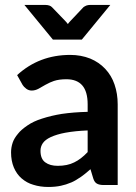

<svg xmlns="http://www.w3.org/2000/svg" viewBox="-20 -743 547 771"><path d="M332 -132.3V-219.2Q282.2 -217.3 242.2 -210Q208 -203.6 183.6 -192.4Q161.6 -182.1 151.9 -168Q142.6 -154.3 142.6 -137.7Q142.6 -104.5 162.1 -90.8Q180.7 -77.1 211.9 -77.1Q250.5 -77.1 277.8 -90.8Q304.7 -103.5 332 -132.3ZM70.8 -401.9 48.8 -441.4Q137.2 -522.5 262.2 -522.5Q305.2 -522.5 342.3 -507.8Q377.4 -493.2 402.3 -466.8Q427.7 -439.9 439.9 -403.8Q452.6 -366.7 452.6 -324.2V0H396.5Q379.4 0 369.6 -5.4Q359.4 -10.7 354.5 -26.4L343.3 -63.5Q318.8 -42 305.7 -33.2Q283.2 -17.6 267.1 -10.7Q244.1 -1 224.6 2.9Q202.1 7.8 173.8 7.8Q141.6 7.8 113.8 -1Q87.9 -8.3 66.4 -26.9Q46.9 -43.9 35.6 -70.3Q24.4 -97.2 24.4 -130.9Q24.4 -150.9 30.8 -169.9Q36.6 -187.5 52.7 -206.5Q64.5 -221.7 90.3 -239.3Q114.3 -255.9 148.4 -266.6Q186 -278.8 228 -285.6Q275.4 -292.5 332 -293.9V-324.2Q332 -375.5 310.1 -400.4Q288.6 -424.8 246.6 -424.8Q217.3 -424.8 196.8 -418Q181.6 -413.1 162.1 -402.3Q155.8 -398.4 134.8 -386.7Q121.1 -379.4 107.4 -379.4Q95.2 -379.4 85.4 -386.7Q75.2 -394.5 70.8 -401.9ZM340.3 -723.1H422.9L308.6 -584H192.4L78.1 -723.1H163.6Q170.9 -723.1 178.2 -720.7Q184.1 -718.8 188.5 -714.4L241.7 -659.2Q242.2 -658.7 244.1 -656.5Q246.1 -654.3 247.1 -653.3Q247.6 -652.8 252.4 -646.5Q252.9 -647 257.8 -653.3Q259.3 -655.3 263.2 -659.2L315.4 -714.4Q319.3 -717.3 326.7 -720.7Q334 -723.1 340.3 -723.1Z"/></svg>

Font: Lato-SemiBold
Style: Bold
Weight: 500
Designer: Lukasz Dziedzic with Adam Twardoch and Botio Nikoltchev
Foundry: tyPoland Lukasz Dziedzic
Version: ""